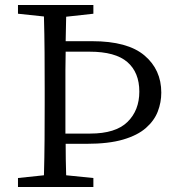

<svg xmlns="http://www.w3.org/2000/svg" viewBox="-20 -749 699 769"><path d="M339 -542H243Q242 -505 242 -468.5Q242 -432 242 -395V-337V-214H341Q443 -214 490.5 -260.5Q538 -307 538 -382Q538 -459 490 -500.5Q442 -542 339 -542ZM327 -173H243Q243 -142 243.5 -110Q244 -78 245 -47L354 -36V0H52V-36L156 -47Q158 -118 158.5 -191Q159 -264 159 -337V-392Q159 -465 158.5 -538Q158 -611 156 -683L52 -694V-729H354V-694L245 -682Q244 -658 244 -633.5Q244 -609 243 -584H349Q491 -584 558.5 -527Q626 -470 626 -378Q626 -339 612 -302.5Q598 -266 564.5 -236.5Q531 -207 473 -190Q415 -173 327 -173Z"/></svg>

Font: Shippori Mincho TTF
Style: Regular
Weight: 400
Version: Version 2.100